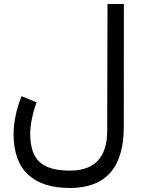

<svg xmlns="http://www.w3.org/2000/svg" viewBox="-20 -687 712 961"><path d="M163.6 -174.8Q147.5 -133.8 139.4 -91.3Q131.3 -48.8 131.3 -17.6Q131.3 81.5 178.5 124.3Q225.6 167 329.6 167Q516.6 167 516.6 -33.2L518.1 -667H600.1L599.6 -52.2Q599.6 253.9 329.1 253.9Q191.9 253.9 119.9 186.3Q47.9 118.7 47.9 -17.1Q47.9 -56.2 57.9 -106.4Q67.9 -156.7 87.9 -205.6Z"/></svg>

Font: Vazir FD-WOL-UI
Style: Regular-FD-WOL-UI
Weight: 400
Designer: Saber Rastikerdar
Foundry: Saber Rastikerdar
Version: Version 30.1.0